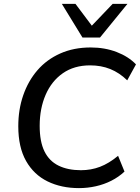

<svg xmlns="http://www.w3.org/2000/svg" viewBox="-20 -958 719 987"><path d="M386 9Q295 9 224.5 -25.5Q154 -60 114 -130.5Q74 -201 74 -309Q74 -395 99.5 -468.5Q125 -542 172.5 -597Q220 -652 289.5 -683Q359 -714 446 -714Q519 -714 580 -690.5Q641 -667 679 -627L634 -545Q594 -584 547 -603Q500 -622 443 -622Q361 -622 303 -581.5Q245 -541 214.5 -470.5Q184 -400 184 -311Q184 -230 208.5 -180Q233 -130 281 -106.5Q329 -83 396 -83Q448 -83 494 -100.5Q540 -118 587 -157L620 -76Q590 -48 552.5 -29Q515 -10 472.5 -0.5Q430 9 386 9ZM404 -765 298 -938H368L452 -826L559 -938H635L494 -765Z"/></svg>

Font: Nunito Sans 12pt SemiBold
Style: Italic
Weight: 600
Italic angle: -9°
Designer: Vernon Adams
Foundry: Vernon Adams
Version: Version 3.101;gftools[0.9.27]